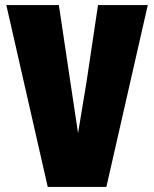

<svg xmlns="http://www.w3.org/2000/svg" viewBox="-20 -740 610 760"><path d="M5 -720H213L258 -419L289 -213L323 -419L368 -720H565L401 0H169Z"/></svg>

Font: Protest Strike
Style: Regular
Weight: 400
Designer: Octavio Pardo
Foundry: Ashler Design
Version: Version 2.005; ttfautohint (v1.8.4.7-5d5b)